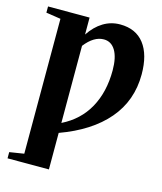

<svg xmlns="http://www.w3.org/2000/svg" viewBox="-127 -755 900 1064"><g transform="rotate(15 323.0 -223.0)"><path d="M255.4 216.3H18.1V180.7L101.1 167.5V-606.4L17.1 -619.1V-654.8H255.4V-557.6Q289.1 -608.4 333.3 -635.3Q377.4 -662.1 429.7 -662.1Q520 -662.1 567.9 -600.1Q615.7 -538.1 615.7 -424.8Q615.7 -274.4 522.9 -165.5Q430.2 -56.6 255.4 6.8ZM363.8 -558.6Q306.6 -558.6 255.4 -492.7V-50.3Q354 -99.1 404.3 -189.9Q454.6 -280.8 454.6 -404.8Q454.6 -478.5 430.7 -518.6Q406.7 -558.6 363.8 -558.6Z"/></g></svg>

Font: Tinos
Style: Bold
Weight: 700
Designer: Steve Matteson
Foundry: Monotype Imaging Inc.
Version: Version 1.23